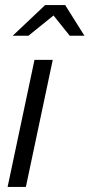

<svg xmlns="http://www.w3.org/2000/svg" viewBox="-20 -737 353 757"><path d="M10 0 116 -501H188L82 0ZM30 -596 158 -717H237L313 -596H255L191 -676L92 -596Z"/></svg>

Font: Red Hat Display VF
Style: Italic
Weight: 300
Italic angle: -12°
Designer: Pentagram, MCKL
Foundry: Pentagram, MCKL
Version: Version 1.010